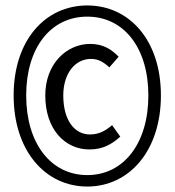

<svg xmlns="http://www.w3.org/2000/svg" viewBox="-20 -673 640 704"><path d="M300 11C453 11 570 -119 570 -323C570 -527 453 -653 300 -653C147 -653 30 -527 30 -323C30 -119 147 11 300 11ZM300 -31C166 -31 76 -148 76 -323C76 -498 166 -612 300 -612C434 -612 524 -498 524 -323C524 -148 434 -31 300 -31ZM308 -125C358 -125 391 -145 421 -172L391 -214C368 -195 345 -180 310 -180C251 -180 212 -235 212 -323C212 -401 253 -457 314 -457C341 -457 360 -445 381 -426L415 -465C389 -492 358 -512 311 -512C224 -512 146 -439 146 -323C146 -199 218 -125 308 -125Z"/></svg>

Font: Hasklig
Style: Regular
Weight: 400
Monospace: yes
Designer: Paul D. Hunt, Teo Tuominen
Foundry: Adobe Systems Incorporated
Version: Version 2.030;PS 1.0;hotconv 16.6.51;makeotf.lib2.5.65220